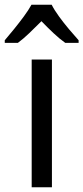

<svg xmlns="http://www.w3.org/2000/svg" viewBox="-55 -786 350 806"><path d="M163 0H78V-536H163ZM162 -766Q173 -744 193 -716.5Q213 -689 235 -663Q257 -637 275 -617V-606H219Q195 -623 169.5 -647Q144 -671 119 -697Q93 -671 68 -647Q43 -623 20 -606H-35V-617Q-17 -638 4.5 -664.5Q26 -691 45.5 -717.5Q65 -744 77 -766Z"/></svg>

Font: Noto Sans Khmer SemiCondensed
Style: Regular
Weight: 400
Width: 4
Designer: Danh Hong and the Monotype Design Team
Foundry: Monotype Imaging Inc.
Version: Version 2.004; ttfautohint (v1.8.4.7-5d5b)